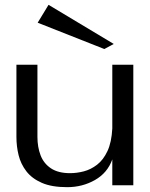

<svg xmlns="http://www.w3.org/2000/svg" viewBox="-20 -768 622 795"><path d="M258 7Q194 7 153 -11Q112 -29 89 -59Q66 -89 57 -125.5Q48 -162 48 -201V-500H135V-201Q135 -159 148 -125Q161 -91 191 -71Q221 -51 270 -51Q298 -51 327 -58.5Q356 -66 382 -86Q408 -106 425 -142.5Q442 -179 445 -236V-500H532V-1H445V-108Q425 -52 373 -22.5Q321 7 258 7ZM412 -565 136 -674 181 -748 451 -586Z"/></svg>

Font: Panamera Medium
Style: Regular
Weight: 500
Designer: Bastien Sozeau
Foundry: NBR — Bastien Sozeau
Version: Version 3.002; ttfautohint (v1.8.4.7-5d5b);gftools[0.9.33]